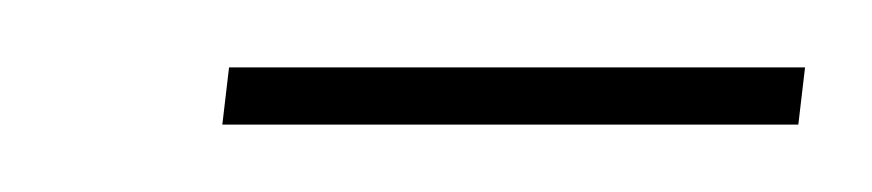

<svg xmlns="http://www.w3.org/2000/svg" viewBox="-20 -607 259 57"><path d="M46 -570 48 -587H219L217 -570Z"/></svg>

Font: Alumni Sans Thin Thin
Style: Italic
Weight: 250
Italic angle: -8°
Version: Version 1.016